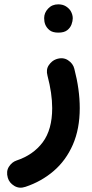

<svg xmlns="http://www.w3.org/2000/svg" viewBox="-20 -574 428 898"><path d="M242.2 -296.9Q273.9 -308.1 297.9 -292.5Q321.8 -276.9 327.6 -252.4Q353 -155.3 353 -68.4Q353 28.8 320.8 102.5Q288.6 176.3 231.2 225.6Q173.8 274.9 99.1 299.8Q70.3 309.6 46.9 295.4Q23.4 281.2 16.6 257.8Q7.8 227.5 21.7 205.8Q35.6 184.1 57.1 176.8Q135.3 150.9 179.7 91.6Q224.1 32.2 224.1 -68.4Q224.1 -136.7 202.1 -220.2Q194.3 -249 208.5 -269.5Q222.7 -290 242.2 -296.9ZM186.5 -489.3Q186.5 -514.2 205.1 -533.9Q223.6 -553.7 252.4 -553.7Q272.9 -553.7 287.4 -544.9Q301.8 -536.1 310.1 -523.4Q320.3 -505.9 320.3 -488.8Q320.3 -475.6 314.5 -459.7Q308.6 -443.8 294.2 -432.6Q279.8 -421.4 252.9 -421.4Q225.6 -421.4 211.4 -433.1Q197.3 -444.8 191.4 -460Q186.5 -473.1 186.5 -489.3Z"/></svg>

Font: Mikhak Bold
Style: Regular
Weight: 700
Designer: Amin Abedi
Version: Version 3.3